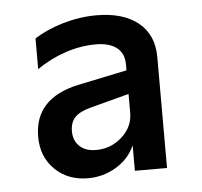

<svg xmlns="http://www.w3.org/2000/svg" viewBox="-40 -816 545 518"><g transform="rotate(-5 232.5 -557.0)"><path d="M54 -462Q54 -566 173 -592L307 -620V-636Q307 -666 287 -681.5Q267 -697 231 -697Q189 -697 147.5 -683Q106 -669 70 -644V-727Q104 -749 149 -762Q194 -775 239 -775Q311 -775 352 -742Q393 -709 393 -648V-348H306V-417Q290 -381 255 -360Q220 -339 179 -339Q124 -339 89 -373.5Q54 -408 54 -462ZM207 -413Q247 -413 277 -440Q307 -467 307 -505V-556L201 -528Q171 -520 158.5 -506Q146 -492 146 -469Q146 -444 162 -428.5Q178 -413 207 -413Z"/></g></svg>

Font: Application Medium
Style: Regular
Weight: 500
Designer: Wei Huang
Foundry: Wei Huang
Version: Version 0.012